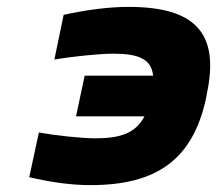

<svg xmlns="http://www.w3.org/2000/svg" viewBox="-20 -529 640 558"><path d="M579 -244 581 -256C620 -437 543 -509 353 -509C297 -509 236 -501 165 -486L138 -356C184 -364 267 -373 309 -373C382 -373 420 -358 425 -309H226L201 -191H400C374 -142 330 -127 257 -127C215 -127 136 -136 93 -144L65 -14C130 1 187 9 243 9C433 9 540 -63 579 -244Z"/></svg>

Font: LT Wave Mono Black
Style: Italic
Weight: 900
Designer: Daniel Lyons
Version: Version 2.5 (Glyphs App)